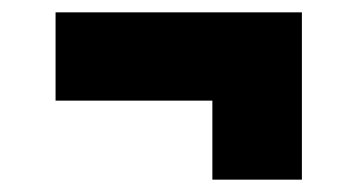

<svg xmlns="http://www.w3.org/2000/svg" viewBox="-20 -344 580 311"><path d="M324 -53V-181H70V-324H469V-53Z"/></svg>

Font: Saira Black
Style: Regular
Weight: 900
Designer: Hector Gatti with collaboration of the Omnibus-Type team
Foundry: Omnibus-Type
Version: Version 1.100; ttfautohint (v1.8.3)